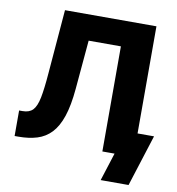

<svg xmlns="http://www.w3.org/2000/svg" viewBox="-94 -813 972 1053"><g transform="rotate(10 392.0 -286.0)"><path d="M30.3 0V-142.1H49.8Q86.9 -142.1 106.7 -162.8Q126.5 -183.6 136.5 -233.6Q146.5 -283.7 153.3 -371.1L182.6 -727.5H691.9V0H519V-585.4H339.4L315.4 -313Q307.1 -219.2 286.6 -158.2Q266.1 -97.2 233.2 -62.5Q200.2 -27.8 154.8 -13.9Q109.4 0 51.8 0ZM537.1 156.2 586.9 0H543.9V-130.9H783.7L692.4 156.2Z"/></g></svg>

Font: Inter 17pt ExtraBold
Style: Regular
Weight: 800
Version: Version 4.001;git-66647c0bb